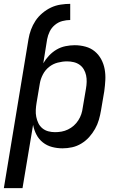

<svg xmlns="http://www.w3.org/2000/svg" viewBox="-27 -763 647 998"><path d="M121 -559Q125 -584 134 -608.5Q143 -633 157.5 -655Q172 -677 193.5 -695Q215 -713 238.5 -724Q262 -735 288 -739Q314 -743 338 -743V-659Q318 -659 297 -653.5Q276 -648 258.5 -633.5Q241 -619 231.5 -599.5Q222 -580 218 -559ZM-7 215 121 -559H218L198 -434Q210 -455 228 -474Q246 -493 267.5 -505.5Q289 -518 313.5 -523Q338 -528 361 -528Q390 -528 417.5 -520.5Q445 -513 465.5 -496Q486 -479 499 -455Q512 -431 517 -403.5Q522 -376 520.5 -347Q519 -318 515 -289L498 -189Q494 -165 487 -140.5Q480 -116 467 -93Q454 -70 436.5 -50.5Q419 -31 396 -17Q373 -3 348 2.5Q323 8 298 8Q270 8 243.5 1Q217 -6 196 -22.5Q175 -39 162.5 -63Q150 -87 145 -114L90 215ZM259 -76Q276 -76 293 -79Q310 -82 326.5 -90Q343 -98 356.5 -110Q370 -122 380 -137.5Q390 -153 395.5 -169.5Q401 -186 403 -203L420 -303Q423 -320 423.5 -337.5Q424 -355 420.5 -371.5Q417 -388 408.5 -402.5Q400 -417 386.5 -426.5Q373 -436 356 -440Q339 -444 322 -444Q298 -444 273 -437.5Q248 -431 228 -415Q208 -399 196 -376Q184 -353 180 -329L163 -228Q160 -210 159 -191.5Q158 -173 161.5 -155.5Q165 -138 172.5 -122.5Q180 -107 193.5 -96Q207 -85 224 -80.5Q241 -76 259 -76Z"/></svg>

Font: Iosevka Md Ex Obl
Style: Regular
Weight: 500
Width: 7
Italic angle: -9°
Monospace: yes
Designer: Belleve Invis
Foundry: Belleve Invis
Version: Version 32.5.0; ttfautohint (v1.8.4)